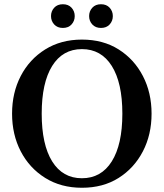

<svg xmlns="http://www.w3.org/2000/svg" viewBox="-20 -867 773 907"><path d="M367 20Q268 20 193.5 -26.5Q119 -73 78 -152Q37 -231 37 -330Q37 -429 78 -508Q119 -587 193.5 -633.5Q268 -680 367 -680Q467 -680 540.5 -633.5Q614 -587 655 -508Q696 -429 696 -330Q696 -231 655 -152Q614 -73 540.5 -26.5Q467 20 367 20ZM367 -25Q458 -25 508 -104.5Q558 -184 558 -330Q558 -476 508 -555.5Q458 -635 367 -635Q276 -635 226.5 -555.5Q177 -476 177 -330Q177 -184 226.5 -104.5Q276 -25 367 -25ZM457 -735Q431 -735 416 -751.5Q401 -768 401 -791Q401 -814 416 -830.5Q431 -847 457 -847Q483 -847 498 -830.5Q513 -814 513 -791Q513 -768 498 -751.5Q483 -735 457 -735ZM277 -735Q251 -735 236 -751.5Q221 -768 221 -791Q221 -814 236 -830.5Q251 -847 277 -847Q303 -847 318 -830.5Q333 -814 333 -791Q333 -768 318 -751.5Q303 -735 277 -735Z"/></svg>

Font: El Messiri
Style: Bold
Weight: 700
Designer: Mohamed Gaber
Foundry: Kief Type Foundry
Version: Version 2.020; ttfautohint (v1.8.3)